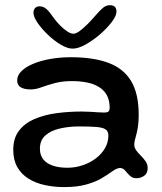

<svg xmlns="http://www.w3.org/2000/svg" viewBox="-20 -692 642 760"><path d="M233.5 48.5Q193 48.5 156.8 40.5Q120.5 32.5 92.5 15Q64.5 -2.5 48.5 -30.5Q32.5 -58.5 32.5 -99Q32.5 -145 55 -174.5Q77.5 -204 116.2 -220.8Q155 -237.5 203.5 -244Q252 -250.5 304 -250.5Q320 -250.5 336.5 -249.5Q353 -248.5 367.8 -247.5Q382.5 -246.5 392 -246.5Q405 -246.5 409.5 -250.8Q414 -255 414 -265.5Q414 -285 409.2 -300Q404.5 -315 395.5 -326.5Q386.5 -338 374 -346Q354 -359.5 325.8 -365.2Q297.5 -371 265 -371Q226.5 -371 196.8 -363Q167 -355 144 -346.5Q121 -338 102 -338Q76 -338 62 -346.5Q48 -355 48 -374Q48 -393.5 64.5 -410Q81 -426.5 110.2 -439Q139.5 -451.5 178.2 -458.5Q217 -465.5 261 -465.5Q349.5 -465.5 409.2 -443.2Q469 -421 499 -371.2Q529 -321.5 529 -237.5Q529 -212.5 526.5 -194Q524 -175.5 520.2 -161.8Q516.5 -148 514 -138Q511.5 -128 511.5 -119.5Q511.5 -107.5 519.2 -96.8Q527 -86 537.8 -75.5Q548.5 -65 556.5 -53.2Q564.5 -41.5 564.5 -27Q564.5 -5.5 550.5 4Q536.5 13.5 519.5 13.5Q504 13.5 493.8 3.2Q483.5 -7 475.2 -17Q467 -27 455 -27Q448 -27 439.8 -23Q431.5 -19 419.5 -10.5Q404.5 0.5 381.2 14.2Q358 28 322 38.2Q286 48.5 233.5 48.5ZM247 -28Q278 -28 307 -37.8Q336 -47.5 359 -64.8Q382 -82 395.5 -105.2Q409 -128.5 409 -155.5Q409 -172.5 397.8 -180Q386.5 -187.5 361 -189.5Q335.5 -191.5 293.5 -191.5Q252 -191.5 216.5 -183.2Q181 -175 159.5 -155.8Q138 -136.5 138 -103.5Q138 -78 151 -61.5Q164 -45 188.5 -36.5Q213 -28 247 -28ZM267.5 -499.5Q247 -499.5 220.5 -515.2Q194 -531 169.2 -554.8Q144.5 -578.5 128.5 -602Q112.5 -625.5 112.5 -641Q112.5 -653.5 119 -660.2Q125.5 -667 136 -667Q152.5 -667 164.8 -655.5Q177 -644 193 -620.5Q204 -605.5 218 -591.2Q232 -577 246 -567.8Q260 -558.5 270.5 -558.5Q281 -558.5 295.8 -569.5Q310.5 -580.5 326.8 -596.8Q343 -613 357 -629.5Q376 -651.5 388.2 -661.5Q400.5 -671.5 415.5 -671.5Q441 -671.5 441 -645.5Q441 -629.5 422.5 -605Q404 -580.5 376 -556.2Q348 -532 318.8 -515.8Q289.5 -499.5 267.5 -499.5Z"/></svg>

Font: Gluten
Style: Regular
Weight: 400
Designer: Tyler Finck
Foundry: Etcetera Type Company
Version: Version 1.300